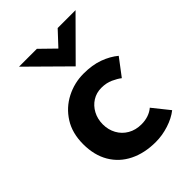

<svg xmlns="http://www.w3.org/2000/svg" viewBox="-200 -767 874 874"><g transform="rotate(-45 236.5 -330.5)"><path d="M436 -39Q407 -16 365 -2.5Q323 11 281 11Q209 11 154.5 -16Q100 -43 70 -94Q40 -145 40 -216Q40 -287 72 -337.5Q104 -388 156.5 -415Q209 -442 268 -442Q325 -442 367 -426.5Q409 -411 439 -386L377 -304Q362 -316 337 -327.5Q312 -339 280 -339Q248 -339 222.5 -323Q197 -307 182 -279Q167 -251 167 -216Q167 -182 182.5 -153.5Q198 -125 226.5 -108.5Q255 -92 292 -92Q316 -92 336.5 -99Q357 -106 372 -119ZM198 -672 281 -591 248 -582 332 -672H447L267 -491H266L83 -672Z"/></g></svg>

Font: Reem Kufi Fun SemiBold
Style: Regular
Weight: 600
Designer: Khaled Hosny
Version: Version 1.005